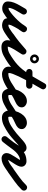

<svg xmlns="http://www.w3.org/2000/svg" viewBox="1002 -1628 677 2730"><g transform="rotate(90 1341.0 -262.5)"><path d="M99 -284Q108 -300 126 -305Q144 -310 160 -301Q176 -292 181 -274Q186 -256 177 -240Q161 -211 139.5 -176.5Q118 -142 102 -106Q86 -70 86 -37Q86 -37 86 -37Q85 -42 82 -45Q79 -48 84 -46.5Q89 -45 92 -45Q110 -45 128 -58Q146 -71 160 -81Q193 -106 228.5 -140Q264 -174 296 -212Q328 -250 349 -285Q361 -304 378.5 -305Q396 -306 411 -297Q425 -287 431 -270.5Q437 -254 425 -236Q415 -222 404.5 -208Q394 -194 386 -180Q386 -180 386 -180Q387 -181 387 -181Q375 -159 360.5 -134.5Q346 -110 335.5 -84.5Q325 -59 325 -35Q325 -34 323 -38Q321 -42 319 -43Q315 -47 325 -45Q335 -43 339 -43Q354 -43 378 -57Q402 -71 425.5 -88Q449 -105 461 -114Q461 -114 461 -114Q461 -114 461 -114Q476 -125 494.5 -121.5Q513 -118 524 -103Q535 -88 531.5 -69.5Q528 -51 513 -40Q490 -24 460.5 -3.5Q431 17 399.5 32Q368 47 339 47Q299 47 267 29Q235 11 235 -35Q235 -85 259.5 -132.5Q284 -180 307 -223Q307 -223 308 -224Q308 -224 308 -224Q317 -241 328.5 -256.5Q340 -272 351 -288Q364 -306 381.5 -307.5Q399 -309 413 -300Q426 -291 432 -274Q438 -257 427 -239Q402 -198 367 -156Q332 -114 292 -76Q252 -38 214 -9Q187 11 157.5 28Q128 45 92 45Q55 45 25.5 24.5Q-4 4 -4 -37Q-4 -80 13 -123Q30 -166 54 -206.5Q78 -247 99 -284Q99 -284 99 -284Q99 -284 99 -284Z M511 -40Q495 -29 477 -32.5Q459 -36 448 -51Q437 -67 440.5 -85Q444 -103 459 -114Q516 -153 571 -197.5Q626 -242 677 -288Q691 -301 707.5 -300Q724 -299 736 -289Q747 -279 751 -263.5Q755 -248 745 -231Q724 -196 701 -161.5Q678 -127 659 -89Q653 -78 648 -66.5Q643 -55 640 -43Q639 -40 638.5 -34Q638 -28 638 -28Q636 -27 631.5 -30.5Q627 -34 644 -34Q694 -34 738.5 -60Q783 -86 822 -114Q822 -114 822 -114Q822 -114 822 -114Q837 -125 855.5 -121.5Q874 -118 885 -103Q896 -88 892.5 -69.5Q889 -51 874 -40Q822 -4 765.5 26Q709 56 644 56Q622 56 601.5 49.5Q581 43 567 26Q547 3 547 -28Q547 -59 560.5 -93.5Q574 -128 594 -162Q614 -196 634.5 -226.5Q655 -257 669 -279Q679 -295 696 -293Q713 -291 727 -279Q741 -268 746 -251Q751 -234 737 -222Q684 -174 627 -127.5Q570 -81 511 -40Q511 -40 511 -40Q511 -40 511 -40ZM809 -441Q805 -440 801 -438Q787 -431 786 -416Q786 -415 786 -414Q786 -414 786 -413Q786 -412 786 -410Q787 -406 789 -402Q796 -388 811 -387Q812 -387 813 -387Q814 -387 815 -387Q830 -388 837 -402Q839 -406 840 -410Q840 -412 840 -413Q840 -414 840 -414Q840 -414 840 -415Q840 -416 840 -418Q839 -422 837 -426Q830 -440 815 -441Q814 -441 813 -441Q813 -441 812 -441Q811 -441 809 -441ZM750 -414Q750 -440 768.5 -458.5Q787 -477 813 -477Q839 -477 857.5 -458.5Q876 -440 876 -414Q876 -388 857.5 -369.5Q839 -351 813 -351Q787 -351 768.5 -369.5Q750 -388 750 -414Z M874 -40Q858 -29 840 -32.5Q822 -36 811 -51Q800 -67 803.5 -85Q807 -103 822 -114Q903 -170 961 -241.5Q1019 -313 1066 -393.5Q1113 -474 1161 -558Q1172 -578 1189.5 -580.5Q1207 -583 1222 -575Q1237 -567 1243.5 -550Q1250 -533 1239 -514Q1228 -494 1207.5 -458.5Q1187 -423 1161.5 -378Q1136 -333 1110 -284Q1084 -235 1062 -189Q1040 -143 1026.5 -106.5Q1013 -70 1013 -48Q1013 -44 1020 -43Q1027 -42 1030 -42Q1058 -42 1088 -54Q1118 -66 1146.5 -82.5Q1175 -99 1196 -114Q1211 -125 1229.5 -121.5Q1248 -118 1259 -103Q1270 -88 1266.5 -69.5Q1263 -51 1248 -40Q1218 -19 1181.5 1Q1145 21 1106.5 34.5Q1068 48 1030 48Q988 48 955.5 22.5Q923 -3 923 -48Q923 -83 942 -135.5Q961 -188 990.5 -248.5Q1020 -309 1053 -368.5Q1086 -428 1115 -478Q1144 -528 1161 -558Q1172 -578 1189.5 -580.5Q1207 -583 1222 -575Q1237 -567 1243.5 -550Q1250 -533 1239 -514Q1188 -423 1137 -337.5Q1086 -252 1023.5 -176.5Q961 -101 874 -40Q874 -40 874 -40Q874 -40 874 -40ZM1001 -295Q982 -295 969 -308Q956 -321 956 -340Q956 -359 969 -372Q982 -385 1001 -385Q1049 -385 1096.5 -385Q1144 -385 1192 -385Q1192 -385 1192 -385Q1192 -385 1192 -385Q1211 -385 1224 -372Q1237 -359 1237 -340Q1237 -321 1224 -308Q1211 -295 1192 -295Q1144 -295 1096.5 -295Q1049 -295 1001 -295Q1001 -295 1001 -295Q1001 -295 1001 -295Z M1248 -40Q1232 -29 1214 -32.5Q1196 -36 1185 -51Q1174 -67 1177.5 -85Q1181 -103 1196 -114Q1241 -145 1287 -172Q1333 -199 1382 -223Q1385 -224 1393 -229Q1401 -234 1408 -237.5Q1415 -241 1414 -239Q1413 -237 1412.5 -234Q1412 -231 1412 -232Q1412 -232 1412 -230.5Q1412 -229 1413 -226Q1415 -218 1418 -217Q1421 -216 1415 -216Q1393 -216 1376.5 -199.5Q1360 -183 1348.5 -158.5Q1337 -134 1331.5 -108.5Q1326 -83 1326 -66Q1326 -56 1327 -48.5Q1328 -41 1340 -41Q1368 -41 1398 -52.5Q1428 -64 1455.5 -81Q1483 -98 1505 -114Q1520 -125 1538.5 -121.5Q1557 -118 1568 -103Q1579 -88 1575.5 -69.5Q1572 -51 1557 -40Q1511 -8 1454.5 20.5Q1398 49 1340 49Q1289 49 1262.5 15.5Q1236 -18 1236 -66Q1236 -103 1247.5 -145Q1259 -187 1282 -223.5Q1305 -260 1338.5 -283Q1372 -306 1415 -306Q1446 -306 1474 -286Q1502 -266 1502 -232Q1502 -201 1480 -178Q1459 -157 1427.5 -143.5Q1396 -130 1370 -116Q1338 -99 1307.5 -80Q1277 -61 1248 -40Q1248 -40 1248 -40Q1248 -40 1248 -40Z M1557 -40Q1541 -29 1523 -32.5Q1505 -36 1494 -51Q1483 -67 1486.5 -85Q1490 -103 1505 -114Q1550 -145 1596 -172Q1642 -199 1691 -223Q1694 -224 1702 -229Q1710 -234 1717 -237.5Q1724 -241 1723 -239Q1722 -237 1721.5 -234Q1721 -231 1721 -232Q1721 -232 1721 -230.5Q1721 -229 1722 -226Q1724 -218 1727 -217Q1730 -216 1724 -216Q1702 -216 1685.5 -199.5Q1669 -183 1657.5 -158.5Q1646 -134 1640.5 -108.5Q1635 -83 1635 -66Q1635 -56 1636 -48.5Q1637 -41 1649 -41Q1677 -41 1707 -52.5Q1737 -64 1764.5 -81Q1792 -98 1814 -114Q1829 -125 1847.5 -121.5Q1866 -118 1877 -103Q1888 -88 1884.5 -69.5Q1881 -51 1866 -40Q1820 -8 1763.5 20.5Q1707 49 1649 49Q1598 49 1571.5 15.5Q1545 -18 1545 -66Q1545 -103 1556.5 -145Q1568 -187 1591 -223.5Q1614 -260 1647.5 -283Q1681 -306 1724 -306Q1755 -306 1783 -286Q1811 -266 1811 -232Q1811 -201 1789 -178Q1768 -157 1736.5 -143.5Q1705 -130 1679 -116Q1647 -99 1616.5 -80Q1586 -61 1557 -40Q1557 -40 1557 -40Q1557 -40 1557 -40Z M1803 -51Q1792 -67 1795.5 -85Q1799 -103 1814 -114Q1846 -136 1875 -161Q1904 -186 1933 -212Q1951 -228 1974.5 -249Q1998 -270 2024.5 -285.5Q2051 -301 2077 -301Q2109 -301 2128 -278Q2147 -255 2147 -224Q2147 -195 2130 -159.5Q2113 -124 2087.5 -87.5Q2062 -51 2036 -18.5Q2010 14 1992 38Q1992 38 1992 38Q1992 38 1992 38Q1980 52 1961.5 54.5Q1943 57 1928 46Q1914 34 1911.5 15.5Q1909 -3 1920 -18Q1932 -32 1954.5 -60Q1977 -88 2000.5 -120Q2024 -152 2040.5 -180.5Q2057 -209 2057 -224Q2057 -225 2058 -224Q2061 -216 2069 -213Q2071 -212 2075 -211.5Q2079 -211 2077 -211Q2073 -211 2061.5 -203Q2050 -195 2036 -183Q2022 -171 2010 -160Q1998 -149 1993 -145Q1962 -117 1931 -90Q1900 -63 1866 -40Q1850 -29 1832 -32.5Q1814 -36 1803 -51ZM1991 38Q1980 53 1961.5 55Q1943 57 1928 45Q1913 34 1911 15.5Q1909 -3 1921 -18Q1945 -48 1969.5 -78.5Q1994 -109 2016 -141Q2046 -185 2083.5 -221Q2121 -257 2167 -278.5Q2213 -300 2268 -300Q2300 -300 2323 -280Q2346 -260 2346 -227Q2346 -205 2330.5 -174Q2315 -143 2294 -112Q2273 -81 2257.5 -55.5Q2242 -30 2242 -19Q2242 -19 2242 -19Q2239 -31 2227 -36Q2226 -36 2227 -36Q2252 -36 2278.5 -49.5Q2305 -63 2329.5 -81Q2354 -99 2374 -114Q2389 -124 2407.5 -121Q2426 -118 2437 -103Q2447 -88 2444 -69.5Q2441 -51 2426 -40Q2397 -20 2365 2Q2333 24 2298.5 39Q2264 54 2227 54Q2195 54 2173.5 34Q2152 14 2152 -19Q2152 -42 2167.5 -72.5Q2183 -103 2204 -134.5Q2225 -166 2240.5 -191Q2256 -216 2256 -227Q2256 -229 2256.5 -226Q2257 -223 2257 -221Q2260 -213 2268 -210Q2268 -210 2268 -210Q2229 -210 2196.5 -193Q2164 -176 2137.5 -148.5Q2111 -121 2090 -91Q2067 -57 2041.5 -25.5Q2016 6 1991 38Q1991 38 1991 38Q1991 38 1991 38Z M2363 -50Q2353 -65 2356 -83.5Q2359 -102 2374 -112Q2434 -155 2495.5 -199Q2557 -243 2609 -296Q2609 -296 2609 -296Q2609 -296 2609 -296Q2622 -309 2640.5 -309Q2659 -309 2673 -296Q2686 -283 2686 -264.5Q2686 -246 2673 -232Q2619 -177 2554 -130.5Q2489 -84 2426 -39Q2411 -28 2392.5 -31Q2374 -34 2363 -50Z"/></g></svg>

Font: FRB American Cursive Black
Style: Bold Italic
Weight: 900
Italic angle: -25°
Version: Version 2.0;Modular Font Editor K font №1